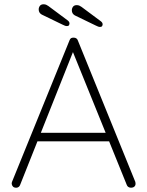

<svg xmlns="http://www.w3.org/2000/svg" viewBox="-20 -878 689 898"><path d="M327 -649 74 -13Q72 -7 67 -3.5Q62 0 56 0Q46 0 41 -5Q36 -10 35 -17Q34 -21 36 -27L305 -689Q308 -697 312.5 -699.5Q317 -702 324 -702Q332 -702 337 -698.5Q342 -695 344 -689L613 -27Q614 -24 614 -19Q614 -10 608 -5Q602 0 593 0Q586 0 580.5 -3.5Q575 -7 573 -13L312 -657ZM142 -217 156 -257H480L490 -217ZM293 -756Q287 -756 282 -758.5Q277 -761 272 -763L175 -810Q161 -818 161 -834Q161 -843 166.5 -850.5Q172 -858 184 -858Q191 -858 196.5 -855.5Q202 -853 206 -850L296 -783Q300 -780 302.5 -776.5Q305 -773 305 -768Q305 -764 302.5 -760Q300 -756 293 -756ZM448 -752Q442 -752 437 -754.5Q432 -757 427 -759L330 -806Q316 -814 316 -830Q316 -839 321.5 -846.5Q327 -854 339 -854Q346 -854 351.5 -851.5Q357 -849 361 -846L451 -779Q455 -776 457.5 -772.5Q460 -769 460 -764Q460 -760 457.5 -756Q455 -752 448 -752Z"/></svg>

Font: Quicksand Light Light
Style: Regular
Weight: 300
Version: Version 3.006